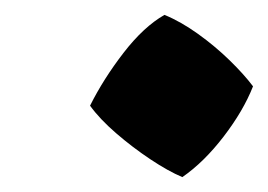

<svg xmlns="http://www.w3.org/2000/svg" viewBox="-20 -193 360 258"><path d="M225 45Q206 37 182 21Q158 5 136 -14Q114 -33 101 -51Q119 -87 146 -122Q173 -157 201 -173Q223 -164 246 -147.5Q269 -131 288.5 -112Q308 -93 320 -77Q307 -44 280.5 -9.5Q254 25 225 45Z"/></svg>

Font: Eczar ExtraBold
Style: Regular
Weight: 800
Designer: Vaibhav Singh
Foundry: Rosetta Type Foundry
Version: Version 2.000